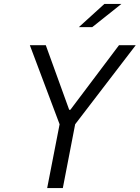

<svg xmlns="http://www.w3.org/2000/svg" viewBox="-20 -961 714 981"><path d="M301 0 364 -326 673.5 -730H588L339.5 -400H333.5L214 -730H132.5L284.5 -326L221 0ZM383 -822.5 513.5 -941H600.5L451.5 -822.5Z"/></svg>

Font: Monaspace Neon Light
Style: Italic
Weight: 300
Italic angle: -11°
Designer: Riley Cran & the Lettermatic Team
Foundry: Lettermatic
Version: Version 1.200 (Monaspace Neon)